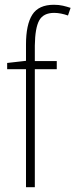

<svg xmlns="http://www.w3.org/2000/svg" viewBox="-20 -785 316 805"><path d="M218 -495H126V0H89V-495H10V-521L89 -530V-598Q89 -682 115.5 -723.5Q142 -765 206 -765Q227 -765 244 -761Q261 -757 276 -752L265 -720Q251 -725 236 -728Q221 -731 207 -731Q162 -731 144.5 -699.5Q127 -668 126 -594V-529H218Z"/></svg>

Font: Noto Sans Khmer UI Condensed ExtraLight
Style: Regular
Weight: 200
Width: 3
Designer: Danh Hong and the Monotype Design Team
Foundry: Monotype Imaging Inc.
Version: Version 2.002; ttfautohint (v1.8.4.7-5d5b)